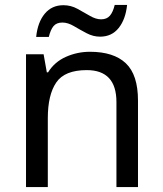

<svg xmlns="http://www.w3.org/2000/svg" viewBox="-20 -755 658 775"><path d="M343 -546Q439 -546 488 -499.5Q537 -453 537 -349V0H450V-343Q450 -472 330 -472Q241 -472 207 -422Q173 -372 173 -278V0H85V-536H156L169 -463H174Q200 -505 246 -525.5Q292 -546 343 -546ZM126 -606Q132 -665 160.5 -699.5Q189 -734 236 -734Q266 -734 292.5 -719.5Q319 -705 343 -691Q367 -677 388 -677Q411 -677 423.5 -691.5Q436 -706 443 -735H493Q487 -677 459 -642Q431 -607 384 -607Q356 -607 329.5 -621Q303 -635 278.5 -649.5Q254 -664 232 -664Q208 -664 196 -649.5Q184 -635 177 -606Z"/></svg>

Font: Noto Sans Tifinagh Ghat
Style: Regular
Weight: 400
Designer: JamraPatel
Foundry: JamraPatel LLC
Version: Version 2.006; ttfautohint (v1.8.4.7-5d5b)